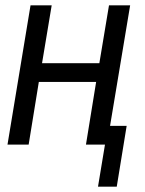

<svg xmlns="http://www.w3.org/2000/svg" viewBox="-20 -540 540 717"><path d="M346 157 372 0H301L339 -234H125L87 0H8L94 -520H173L137 -304H351L387 -520H466L391 -70H453L416 157Z"/></svg>

Font: Iosevka Term Curly Oblique
Style: Regular
Weight: 400
Italic angle: -9°
Designer: Belleve Invis
Foundry: Belleve Invis
Version: Version 32.3.0